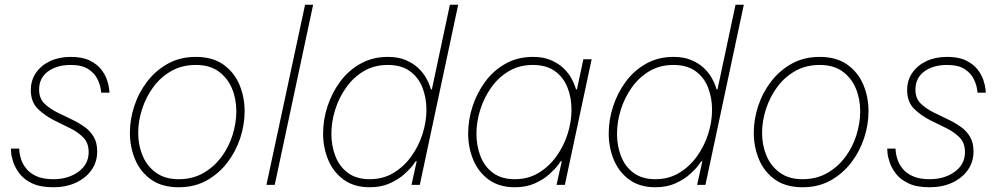

<svg xmlns="http://www.w3.org/2000/svg" viewBox="-20 -780 4207 810"><path d="M205 10Q150 10 115.5 -6.5Q81 -23 62.5 -47.5Q44 -72 36 -96Q28 -120 27 -136.5Q26 -153 26 -153H61Q61 -153 62 -140Q63 -127 69 -108Q75 -89 90 -69.5Q105 -50 133 -37Q161 -24 205 -24Q268 -24 311 -55.5Q354 -87 354 -138Q354 -178 330.5 -201Q307 -224 274 -240L209 -272Q169 -292 139.5 -321Q110 -350 110 -400Q110 -441 131.5 -472.5Q153 -504 191 -522Q229 -540 278 -540Q328 -540 359 -524.5Q390 -509 407 -487Q424 -465 431.5 -442.5Q439 -420 440.5 -404.5Q442 -389 442 -389H407Q407 -389 404.5 -406.5Q402 -424 390.5 -447.5Q379 -471 352.5 -488.5Q326 -506 278 -506Q220 -506 182.5 -478.5Q145 -451 145 -402Q145 -364 168.5 -342Q192 -320 225 -304L287 -274Q314 -261 337.5 -244Q361 -227 375.5 -202.5Q390 -178 390 -141Q390 -96 365.5 -62Q341 -28 299.5 -9Q258 10 205 10Z M734 10Q663 10 617.5 -22.5Q572 -55 550 -107.5Q528 -160 528 -220Q528 -276 546.5 -332.5Q565 -389 601 -436Q637 -483 688.5 -511.5Q740 -540 806 -540Q877 -540 922.5 -507.5Q968 -475 990 -423Q1012 -371 1012 -310Q1012 -254 993.5 -197.5Q975 -141 939 -94Q903 -47 851.5 -18.5Q800 10 734 10ZM734 -24Q792 -24 837 -49.5Q882 -75 913.5 -117Q945 -159 961 -210Q977 -261 977 -311Q977 -363 958.5 -407Q940 -451 902.5 -478.5Q865 -506 806 -506Q748 -506 703 -480.5Q658 -455 627 -413Q596 -371 579.5 -320Q563 -269 563 -219Q563 -168 581.5 -123.5Q600 -79 638 -51.5Q676 -24 734 -24Z M1139 0H1104L1267 -760H1301Z M1540 10Q1474 10 1430 -22Q1386 -54 1364.5 -106Q1343 -158 1343 -217Q1343 -274 1361.5 -331Q1380 -388 1415 -435.5Q1450 -483 1501 -511.5Q1552 -540 1616 -540Q1661 -540 1693 -526Q1725 -512 1745.5 -492Q1766 -472 1777.5 -451.5Q1789 -431 1793.5 -417Q1798 -403 1798 -403H1802L1878 -760H1913L1751 0H1716L1738 -100H1734Q1734 -100 1722 -83.5Q1710 -67 1685.5 -45Q1661 -23 1624.5 -6.5Q1588 10 1540 10ZM1540 -24Q1596 -24 1640 -50.5Q1684 -77 1715 -120Q1746 -163 1762.5 -214.5Q1779 -266 1779 -317Q1779 -368 1762 -411Q1745 -454 1709 -480Q1673 -506 1616 -506Q1559 -506 1515 -480Q1471 -454 1440.5 -411Q1410 -368 1394 -317Q1378 -266 1378 -215Q1378 -165 1395 -121Q1412 -77 1448 -50.5Q1484 -24 1540 -24Z M2228 -540Q2273 -540 2305 -526Q2337 -512 2357.5 -492Q2378 -472 2389.5 -451.5Q2401 -431 2405.5 -417Q2410 -403 2410 -403H2414L2441 -530H2476L2363 0H2328L2350 -100H2346Q2346 -100 2334 -83.5Q2322 -67 2297.5 -45Q2273 -23 2236.5 -6.5Q2200 10 2152 10Q2086 10 2042 -22Q1998 -54 1976.5 -106Q1955 -158 1955 -217Q1955 -274 1973.5 -331Q1992 -388 2027 -435.5Q2062 -483 2113 -511.5Q2164 -540 2228 -540ZM2228 -506Q2171 -506 2127 -480Q2083 -454 2052.5 -411Q2022 -368 2006 -317Q1990 -266 1990 -215Q1990 -165 2007 -121Q2024 -77 2060 -50.5Q2096 -24 2152 -24Q2208 -24 2252 -50.5Q2296 -77 2327 -120Q2358 -163 2374.5 -214.5Q2391 -266 2391 -317Q2391 -368 2374 -411Q2357 -454 2321 -480Q2285 -506 2228 -506Z M2745 10Q2679 10 2635 -22Q2591 -54 2569.5 -106Q2548 -158 2548 -217Q2548 -274 2566.5 -331Q2585 -388 2620 -435.5Q2655 -483 2706 -511.5Q2757 -540 2821 -540Q2866 -540 2898 -526Q2930 -512 2950.5 -492Q2971 -472 2982.5 -451.5Q2994 -431 2998.5 -417Q3003 -403 3003 -403H3007L3083 -760H3118L2956 0H2921L2943 -100H2939Q2939 -100 2927 -83.5Q2915 -67 2890.5 -45Q2866 -23 2829.5 -6.5Q2793 10 2745 10ZM2745 -24Q2801 -24 2845 -50.5Q2889 -77 2920 -120Q2951 -163 2967.5 -214.5Q2984 -266 2984 -317Q2984 -368 2967 -411Q2950 -454 2914 -480Q2878 -506 2821 -506Q2764 -506 2720 -480Q2676 -454 2645.5 -411Q2615 -368 2599 -317Q2583 -266 2583 -215Q2583 -165 2600 -121Q2617 -77 2653 -50.5Q2689 -24 2745 -24Z M3366 10Q3295 10 3249.5 -22.5Q3204 -55 3182 -107.5Q3160 -160 3160 -220Q3160 -276 3178.5 -332.5Q3197 -389 3233 -436Q3269 -483 3320.5 -511.5Q3372 -540 3438 -540Q3509 -540 3554.5 -507.5Q3600 -475 3622 -423Q3644 -371 3644 -310Q3644 -254 3625.5 -197.5Q3607 -141 3571 -94Q3535 -47 3483.5 -18.5Q3432 10 3366 10ZM3366 -24Q3424 -24 3469 -49.5Q3514 -75 3545.5 -117Q3577 -159 3593 -210Q3609 -261 3609 -311Q3609 -363 3590.5 -407Q3572 -451 3534.5 -478.5Q3497 -506 3438 -506Q3380 -506 3335 -480.5Q3290 -455 3259 -413Q3228 -371 3211.5 -320Q3195 -269 3195 -219Q3195 -168 3213.5 -123.5Q3232 -79 3270 -51.5Q3308 -24 3366 -24Z M3902 10Q3847 10 3812.5 -6.5Q3778 -23 3759.5 -47.5Q3741 -72 3733 -96Q3725 -120 3724 -136.5Q3723 -153 3723 -153H3758Q3758 -153 3759 -140Q3760 -127 3766 -108Q3772 -89 3787 -69.5Q3802 -50 3830 -37Q3858 -24 3902 -24Q3965 -24 4008 -55.5Q4051 -87 4051 -138Q4051 -178 4027.5 -201Q4004 -224 3971 -240L3906 -272Q3866 -292 3836.5 -321Q3807 -350 3807 -400Q3807 -441 3828.5 -472.5Q3850 -504 3888 -522Q3926 -540 3975 -540Q4025 -540 4056 -524.5Q4087 -509 4104 -487Q4121 -465 4128.5 -442.5Q4136 -420 4137.5 -404.5Q4139 -389 4139 -389H4104Q4104 -389 4101.5 -406.5Q4099 -424 4087.5 -447.5Q4076 -471 4049.5 -488.5Q4023 -506 3975 -506Q3917 -506 3879.5 -478.5Q3842 -451 3842 -402Q3842 -364 3865.5 -342Q3889 -320 3922 -304L3984 -274Q4011 -261 4034.5 -244Q4058 -227 4072.5 -202.5Q4087 -178 4087 -141Q4087 -96 4062.5 -62Q4038 -28 3996.5 -9Q3955 10 3902 10Z"/></svg>

Font: Be Vietnam Pro Variable Thin
Style: Italic
Weight: 100
Italic angle: -12°
Designer: Lam Bao, Tony Le, Vietanh Nguyen
Foundry: Yellow Type Foundry
Version: Version 1.002